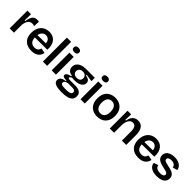

<svg xmlns="http://www.w3.org/2000/svg" viewBox="335 -2276 4000 4000"><g transform="rotate(45 2335.5 -276.0)"><path d="M67 0V-263V-523H174L171 -338H189Q197 -404 216 -447.5Q235 -491 268.5 -513Q302 -535 350 -535Q361 -535 373 -533.5Q385 -532 400 -527L394 -393Q378 -400 361 -403Q344 -406 330 -406Q291 -406 263 -385.5Q235 -365 218 -327.5Q201 -290 194 -238V0Z M713 13Q649 13 600 -5Q551 -23 517 -58Q483 -93 466 -142Q449 -191 449 -252Q449 -313 465.5 -365Q482 -417 515 -455.5Q548 -494 595.5 -515Q643 -536 704 -536Q761 -536 806.5 -517Q852 -498 882.5 -460Q913 -422 927.5 -367Q942 -312 937 -240L530 -237V-310L861 -313L820 -272Q825 -328 811 -364Q797 -400 769 -418Q741 -436 705 -436Q664 -436 633.5 -414Q603 -392 586.5 -352Q570 -312 570 -255Q570 -168 608 -125Q646 -82 714 -82Q743 -82 764 -89.5Q785 -97 798.5 -110Q812 -123 820.5 -139.5Q829 -156 833 -173L944 -151Q936 -114 919 -84Q902 -54 873.5 -32Q845 -10 805.5 1.5Q766 13 713 13Z M1046 0V-707H1171V0Z M1305 0V-523H1431V0ZM1369 -601Q1330 -601 1310 -617.5Q1290 -634 1290 -665Q1290 -696 1310.5 -712.5Q1331 -729 1369 -729Q1408 -729 1428.5 -712.5Q1449 -696 1449 -665Q1449 -634 1428.5 -617.5Q1408 -601 1369 -601Z M1769 177Q1684 177 1630 164Q1576 151 1551 125Q1526 99 1526 62Q1526 16 1562 -13Q1598 -42 1670 -50V-68Q1615 -67 1587 -79.5Q1559 -92 1559 -121Q1559 -148 1587 -169Q1615 -190 1679 -203V-221Q1618 -226 1584 -261.5Q1550 -297 1550 -354Q1550 -405 1577.5 -443.5Q1605 -482 1659 -504.5Q1713 -527 1790 -527H2049V-427L1884 -451V-431Q1948 -420 1977 -395Q2006 -370 2006 -327Q2006 -286 1980.5 -254.5Q1955 -223 1906 -205.5Q1857 -188 1787 -188Q1773 -188 1757.5 -189Q1742 -190 1712 -194Q1690 -180 1677 -168.5Q1664 -157 1664 -147Q1664 -139 1674 -134Q1684 -129 1699 -127Q1714 -125 1729 -125H1870Q1890 -125 1921.5 -122Q1953 -119 1984.5 -106Q2016 -93 2037.5 -65Q2059 -37 2059 13Q2059 70 2027 106.5Q1995 143 1930.5 160Q1866 177 1769 177ZM1779 74Q1842 74 1879 67Q1916 60 1932 45Q1948 30 1948 7Q1948 -15 1938 -27Q1928 -39 1912.5 -44Q1897 -49 1881 -50Q1865 -51 1854 -51H1730Q1683 -43 1664 -24Q1645 -5 1645 19Q1645 42 1661 54Q1677 66 1707 70Q1737 74 1779 74ZM1783 -258Q1835 -258 1861.5 -282.5Q1888 -307 1888 -347Q1888 -389 1861 -416Q1834 -443 1782 -443Q1731 -443 1703 -416.5Q1675 -390 1675 -348Q1675 -322 1687.5 -301.5Q1700 -281 1724 -269.5Q1748 -258 1783 -258Z M2155 0V-523H2281V0ZM2219 -601Q2180 -601 2160 -617.5Q2140 -634 2140 -665Q2140 -696 2160.5 -712.5Q2181 -729 2219 -729Q2258 -729 2278.5 -712.5Q2299 -696 2299 -665Q2299 -634 2278.5 -617.5Q2258 -601 2219 -601Z M2650 13Q2573 13 2514 -18.5Q2455 -50 2422 -111Q2389 -172 2389 -263Q2389 -355 2423 -415.5Q2457 -476 2516 -506Q2575 -536 2649 -536Q2725 -536 2784 -505Q2843 -474 2877 -412.5Q2911 -351 2911 -260Q2911 -168 2876.5 -107Q2842 -46 2783 -16.5Q2724 13 2650 13ZM2654 -83Q2695 -83 2724 -102.5Q2753 -122 2768.5 -161Q2784 -200 2784 -254Q2784 -311 2768 -351.5Q2752 -392 2721 -414Q2690 -436 2646 -436Q2605 -436 2576 -416.5Q2547 -397 2531.5 -358.5Q2516 -320 2516 -265Q2516 -177 2552.5 -130Q2589 -83 2654 -83Z M3017 0V-313V-523H3123L3119 -354H3137Q3149 -416 3172.5 -456Q3196 -496 3233 -516Q3270 -536 3320 -536Q3409 -536 3455 -473.5Q3501 -411 3501 -280V0H3374V-267Q3374 -350 3349 -389Q3324 -428 3275 -428Q3233 -428 3204 -401.5Q3175 -375 3159.5 -330Q3144 -285 3143 -228V0Z M3864 13Q3800 13 3751 -5Q3702 -23 3668 -58Q3634 -93 3617 -142Q3600 -191 3600 -252Q3600 -313 3616.5 -365Q3633 -417 3666 -455.5Q3699 -494 3746.5 -515Q3794 -536 3855 -536Q3912 -536 3957.5 -517Q4003 -498 4033.5 -460Q4064 -422 4078.5 -367Q4093 -312 4088 -240L3681 -237V-310L4012 -313L3971 -272Q3976 -328 3962 -364Q3948 -400 3920 -418Q3892 -436 3856 -436Q3815 -436 3784.5 -414Q3754 -392 3737.5 -352Q3721 -312 3721 -255Q3721 -168 3759 -125Q3797 -82 3865 -82Q3894 -82 3915 -89.5Q3936 -97 3949.5 -110Q3963 -123 3971.5 -139.5Q3980 -156 3984 -173L4095 -151Q4087 -114 4070 -84Q4053 -54 4024.5 -32Q3996 -10 3956.5 1.5Q3917 13 3864 13Z M4408 13Q4355 13 4312.5 2.5Q4270 -8 4239.5 -28Q4209 -48 4191.5 -77Q4174 -106 4171 -142L4271 -175Q4274 -148 4291.5 -126.5Q4309 -105 4340.5 -93.5Q4372 -82 4416 -82Q4465 -82 4492.5 -97.5Q4520 -113 4520 -142Q4520 -163 4505 -175.5Q4490 -188 4462 -196.5Q4434 -205 4394 -213Q4356 -221 4318.5 -231.5Q4281 -242 4249.5 -259.5Q4218 -277 4199 -305.5Q4180 -334 4180 -377Q4180 -425 4205.5 -460.5Q4231 -496 4280 -516Q4329 -536 4397 -536Q4462 -536 4509.5 -517.5Q4557 -499 4587 -465Q4617 -431 4623 -382L4519 -352Q4516 -380 4500.5 -400Q4485 -420 4458.5 -430.5Q4432 -441 4396 -441Q4350 -441 4324 -425Q4298 -409 4298 -381Q4298 -360 4314.5 -347Q4331 -334 4360 -326Q4389 -318 4428 -309Q4467 -302 4504.5 -291.5Q4542 -281 4572 -264Q4602 -247 4620 -219.5Q4638 -192 4638 -148Q4638 -97 4610.5 -60.5Q4583 -24 4531.5 -5.5Q4480 13 4408 13Z"/></g></svg>

Font: Bricolage Grotesque 24pt SemiBold
Style: Regular
Weight: 600
Designer: Mathieu Triay
Foundry: Atelier Triay
Version: Version 1.001;gftools[0.9.33.dev8+g029e19f]